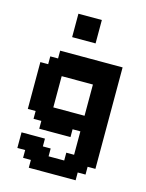

<svg xmlns="http://www.w3.org/2000/svg" viewBox="-113 -662 670 880"><g transform="rotate(15 222.0 -222.5)"><path d="M148.1 -592.6H259.3V-481.5H148.1ZM37 0H148.1V37H185.2V74.1H259.3V37H296.3V-74.1H259.3V-37H111.1V-74.1H74.1V-111.1H37V-333.3H74.1V-370.4H111.1V-407.4H407.4V74.1H370.4V111.1H333.3V148.1H111.1V111.1H74.1V74.1H37ZM148.1 -148.1H296.3V-296.3H148.1Z"/></g></svg>

Font: Jersey 15
Style: Regular
Weight: 400
Designer: Sarah Cadigan-Fried
Version: Version 1.001; ttfautohint (v1.8.4.7-5d5b)